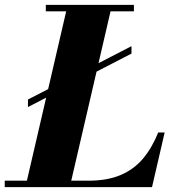

<svg xmlns="http://www.w3.org/2000/svg" viewBox="-68 -770 728 790"><path d="M47 -329.5V-360.5L473 -580V-549.5ZM36.5 0 210.5 -750H393L219 0ZM-48.5 0V-26.5H295Q373.5 -26.5 428.2 -49.8Q483 -73 520.2 -117.2Q557.5 -161.5 583 -225H609.5L557.5 0ZM120.5 -723.5V-750H483V-723.5Z"/></svg>

Font: Bodoni Moda 9pt ExtraBold
Style: Italic
Weight: 800
Italic angle: -13°
Designer: Owen Earl
Foundry: indestructible type
Version: Version 2.004